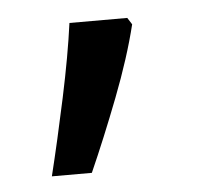

<svg xmlns="http://www.w3.org/2000/svg" viewBox="-32 -149 332 311"><g transform="rotate(-5 134.0 6.5)"><path d="M192 -105Q179 -52 154.5 11.5Q130 75 106 129H41Q55 72 69.5 4Q84 -64 91 -116H185Z"/></g></svg>

Font: Noto Sans Myanmar UI
Style: Regular
Weight: 400
Designer: Monotype Design Team
Foundry: Monotype Imaging Inc.
Version: Version 2.103; ttfautohint (v1.8.4.7-5d5b)